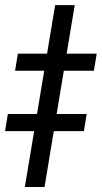

<svg xmlns="http://www.w3.org/2000/svg" viewBox="-68 -747 406 767"><path d="M230.5 -726.6 109.9 0H31.2L152.3 -726.6ZM-7.8 -464.4 3.4 -532.7H318.4L307.1 -464.4ZM-47.9 -223.1 -36.6 -291.5H278.3L267.1 -223.1Z"/></svg>

Font: Inter 17pt
Style: Italic
Weight: 400
Italic angle: -9.3988°
Version: Version 4.001;git-66647c0bb